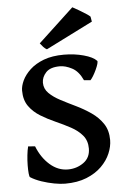

<svg xmlns="http://www.w3.org/2000/svg" viewBox="-59 -905 631 962"><g transform="rotate(-5 256.5 -424.5)"><path d="M229.5 14.6Q206.5 14.6 174.8 8.8Q143.1 2.9 111.3 -7.8Q79.6 -18.6 56.6 -33.2Q53.2 -35.2 51.5 -52Q49.8 -68.8 50 -93.5Q50.3 -118.2 53 -143.6Q55.7 -168.9 60.5 -187.5L95.2 -185.1Q117.7 -127.4 158.7 -91.3Q199.7 -55.2 249.5 -55.2Q293.5 -55.2 328.1 -79.8Q362.8 -104.5 362.8 -150.9Q362.8 -190.4 340.6 -216.8Q318.4 -243.2 283.2 -262.2Q248 -281.2 208.7 -298.6Q169.4 -315.9 134.3 -337.4Q99.1 -358.9 76.9 -390.1Q54.7 -421.4 54.7 -468.8Q54.7 -491.7 67.6 -519.3Q80.6 -546.9 107.7 -572.3Q134.8 -597.7 177.2 -613.8Q219.7 -629.9 278.8 -629.9Q331.5 -629.9 377.9 -617.2Q424.3 -604.5 442.4 -585Q445.8 -582 442.1 -569.3Q438.5 -556.6 430.9 -540.3Q423.3 -523.9 414.8 -510Q406.2 -496.1 400.4 -490.7L368.2 -493.7Q347.2 -539.6 314.5 -556.6Q281.7 -573.7 253.9 -573.7Q205.1 -573.7 183.6 -550.3Q162.1 -526.9 162.1 -499Q162.1 -468.3 184.6 -446Q207 -423.8 242.4 -405.3Q277.8 -386.7 317.4 -367.7Q356.9 -348.6 392.3 -324.2Q427.7 -299.8 450.2 -266.1Q472.7 -232.4 472.7 -184.1Q472.7 -151.4 458 -116.7Q443.4 -82 413.3 -52.2Q383.3 -22.5 337.4 -3.9Q291.5 14.6 229.5 14.6ZM196.8 -664.1Q188.5 -668 179.4 -677.7Q170.4 -687.5 163.6 -696.8L341.8 -862.8Q356.9 -855 375.2 -844Q393.6 -833 408.7 -823.2Q423.8 -813.5 428.7 -808.1L433.1 -782.7Z"/></g></svg>

Font: David Libre
Style: Bold
Weight: 700
Designer: Ismar David, J. Victor Gaultney, Annie Olsen and Meir Sadan
Foundry: Monotype Imaging Inc. & SIL International
Version: Version 1.100; ttfautohint (v1.8.4.7-5d5b)